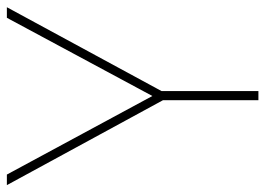

<svg xmlns="http://www.w3.org/2000/svg" viewBox="-124 -630 754 545"><g transform="rotate(-90 252.5 -357.0)"><path d="M475 -714H505L267 -275V0H241V-271L0 -714H30L253 -301Z"/></g></svg>

Font: Noto Sans UI Thin
Style: Regular
Weight: 250
Designer: Monotype Design Team
Foundry: Monotype Imaging Inc.
Version: Version 1.001